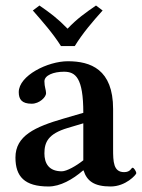

<svg xmlns="http://www.w3.org/2000/svg" viewBox="-20 -666 516 696"><path d="M281 -48H283C295 -10 321 10 381 10C436 10 474 -33 474 -38C474 -45 465 -58 461 -58C455 -58 454 -42 430 -42C391 -42 390 -80 390 -126V-271C390 -415 308 -444 226 -444C153 -444 48 -392 48 -332C48 -306 59 -290 95 -290C123 -290 147 -314 147 -328C147 -340 141 -351 141 -371C141 -393 174 -406 212 -406C254 -406 282 -384 282 -257L210 -236C107 -206 36 -174 36 -95C36 -26 69 10 156 10C198 10 243 -15 281 -48ZM282 -85C257 -65 222 -45 204 -45C156 -45 141 -75 141 -110C141 -151 155 -181 225 -202L282 -219ZM251 -499C280 -546 316 -588 352 -628L328 -646C289 -619 259 -598 225 -562C188 -600 162 -619 123 -646L99 -628C134 -588 172 -545 201 -499Z"/></svg>

Font: Libertinus Serif Semibold
Style: Regular
Weight: 600
Designer: Philipp H. Poll, Khaled Hosny
Foundry: Caleb Maclennan
Version: Version 7.050;RELEASE